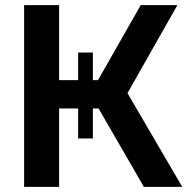

<svg xmlns="http://www.w3.org/2000/svg" viewBox="-20 -730 732 750"><path d="M478 -366.2 691.9 0H542L365.2 -306.2H342.8V-189H285.2V-306.2H210.9V0H74.2V-710H210.9V-417H285.2V-524.9H342.8V-417H362.8L529.8 -710H672.9Z"/></svg>

Font: Rawline
Style: Bold
Weight: 700
Designer: Matt McInerney, Pablo Impallari, Rodrigo Fuenzalida
Foundry: Matt McInerney, Pablo Impallari, Rodrigo Fuenzalida
Version: Version 4.020;PS 004.020;hotconv 1.0.88;makeotf.lib2.5.64775